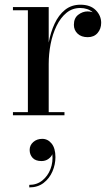

<svg xmlns="http://www.w3.org/2000/svg" viewBox="-20 -490 476 816"><path d="M106 147.3Q106 127.3 121.4 113.7Q136.8 100.1 159.6 100.1Q183.2 100.1 199.4 120.1Q215.6 140.1 215.6 178.1Q215.6 209.3 202.8 238.9Q190 268.5 165.2 287.5Q140.4 306.5 104.4 306.5V295.7Q136.8 295.7 160 276.9Q183.2 258.1 194.6 228.3Q206 198.5 202.4 165.3Q198.4 176.1 186 185.3Q173.6 194.5 156.4 194.5Q130.8 194.5 118.4 180.7Q106 166.9 106 147.3ZM35 -13.5H98.5V-446.5H35V-460H187V-309Q195 -352.5 212 -389.2Q229 -426 256.2 -448Q283.5 -470 322 -470Q364 -470 387 -446.8Q410 -423.5 410 -393Q410 -367.5 394.8 -349.8Q379.5 -332 353 -332Q325.5 -332 309.8 -347Q294 -362 294 -384.5Q294 -413 312.5 -427.2Q331 -441.5 352.5 -441.5Q364 -441.5 374 -438Q352.5 -456 321 -456Q287.5 -456 262.5 -435.5Q237.5 -415 220.5 -380.2Q203.5 -345.5 195.2 -303.2Q187 -261 187 -217.5V-13.5H254V0H35Z"/></svg>

Font: Bodoni Moda 16pt
Style: Regular
Weight: 400
Version: Version 2.3